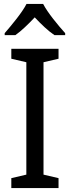

<svg xmlns="http://www.w3.org/2000/svg" viewBox="-20 -964 358 984"><path d="M201 -944H116C93 -899 41 -837 4 -794V-784H59C90 -806 124 -839 158 -875C192 -839 226 -806 259 -784H314V-794C278 -834 224 -899 201 -944ZM280 0V-51L203 -69V-645L280 -663V-714H38V-663L115 -645V-69L38 -51V0Z"/></svg>

Font: Noto Sans Georgian SemiCondensed
Style: Regular
Weight: 400
Width: 4
Designer: Monotype Design Team, Akaki Razmadze
Foundry: Google LLC
Version: Version 2.005